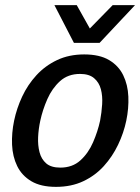

<svg xmlns="http://www.w3.org/2000/svg" viewBox="-20 -720 547 748"><path d="M35 -250Q45 -298 66.5 -344Q88 -390 122 -427Q156 -464 202.5 -486Q249 -508 308 -508Q368 -508 405 -486Q442 -464 460 -427Q478 -390 480 -344Q482 -298 472 -250Q462 -202 440 -156Q418 -110 384.5 -73Q351 -36 304.5 -14Q258 8 198 8Q139 8 102 -14Q65 -36 47 -73Q29 -110 27 -156Q25 -202 35 -250ZM137 -250Q130 -218 128.5 -186Q127 -154 134 -127Q141 -100 160 -83.5Q179 -67 215 -67Q262 -67 293 -95Q324 -123 342.5 -165.5Q361 -208 370 -250Q376 -282 378 -314Q380 -346 373 -372.5Q366 -399 346.5 -415.5Q327 -432 292 -432Q245 -432 214 -404Q183 -376 164.5 -334Q146 -292 137 -250ZM506 -700 368 -553H268L192 -700H279L330 -609L419 -700Z"/></svg>

Font: Epunda Sans Medium
Style: Italic
Weight: 500
Italic angle: -12.0243°
Designer: Simon Atzbach
Foundry: typofactur
Version: Version 2.204; ttfautohint (v1.8.4.7-5d5b)